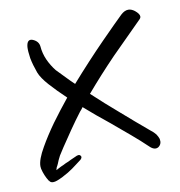

<svg xmlns="http://www.w3.org/2000/svg" viewBox="-68 -562 640 684"><g transform="rotate(-10 252.0 -219.5)"><path d="M413.1 -486.3Q426.8 -499 440.4 -499Q451.2 -499 462.9 -490.2Q478.5 -477.5 478.5 -467.8Q478.5 -462.9 474.6 -459Q418 -402.3 361.3 -345.7Q305.7 -288.1 253.9 -227.5Q298.8 -185.5 346.7 -144.5Q394.5 -102.5 443.4 -61.5Q455.1 -52.7 461.9 -43.9Q467.8 -35.2 470.7 -26.4Q474.6 -7.8 460.9 2Q446.3 10.7 428.7 -6.8Q404.3 -30.3 372.1 -57.6Q339.8 -85 304.7 -114.3Q283.2 -131.8 261.7 -149.4Q240.2 -168 219.7 -185.5Q216.8 -181.6 213.9 -177.7Q210.9 -174.8 208 -170.9Q186.5 -142.6 167 -114.3Q147.5 -85.9 127.9 -56.6Q119.1 -43 110.4 -29.3Q102.5 -14.6 96.7 1Q95.7 1 95.7 2Q95.7 2 95.7 2.9Q93.8 5.9 91.8 9.8Q90.8 14.6 88.9 19.5Q98.6 14.6 107.4 9.8Q117.2 5.9 126 1Q136.7 -2.9 145.5 -7.8Q154.3 -11.7 163.1 -15.6Q177.7 -23.4 182.6 -16.6Q188.5 -10.7 179.7 -2Q174.8 2 160.2 12.7Q145.5 24.4 127.9 35.2Q105.5 48.8 85 56.6Q77.1 59.6 70.3 59.6Q60.5 59.6 56.6 51.8Q55.7 51.8 55.7 51.8Q42 30.3 36.1 4.9Q35.2 1 35.2 -3.9Q35.2 -28.3 59.6 -70.3Q80.1 -106.4 109.4 -147.5Q138.7 -187.5 171.9 -228.5Q138.7 -259.8 114.3 -287.1Q89.8 -314.5 82 -335Q71.3 -364.3 66.4 -389.6Q62.5 -416 63.5 -430.7Q66.4 -460 86.9 -452.1Q107.4 -443.4 109.4 -424.8Q111.3 -399.4 122.1 -375Q132.8 -351.6 148.4 -332Q163.1 -316.4 177.7 -301.8Q192.4 -286.1 208 -271.5Q272.5 -344.7 332 -405.3Q390.6 -464.8 413.1 -486.3Z"/></g></svg>

Font: Mrs Husband
Style: Regular
Weight: 400
Version: Version 1.0